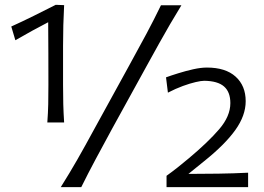

<svg xmlns="http://www.w3.org/2000/svg" viewBox="-20 -765 1079 785"><path d="M173.5 -264.4H242.2Q239.7 -303.3 238.7 -338.9Q237.8 -374.4 237.8 -417.7V-576.8Q237.8 -620.3 238.9 -662.3Q240.1 -704.2 242.2 -744L207.9 -745.3Q162.9 -722.4 118 -700.2Q73.1 -677.9 26.1 -656.6L42.8 -600.5Q79.2 -621.5 112.6 -639.8Q146 -658 177 -674.1Q177.5 -610.7 177.7 -546.4Q177.9 -482.1 177.9 -417.7Q177.9 -374.4 177.2 -338.9Q176.4 -303.3 173.5 -264.4ZM228.5 0H312.3Q340.8 -57.5 370.3 -112.6Q399.8 -167.7 438.6 -239.1L580.9 -497.6Q608.3 -547.1 630.6 -587.4Q652.8 -627.6 674.8 -665.1Q696.7 -702.6 721.7 -743.5H638.1Q609.1 -683.7 579.1 -627.6Q549 -571.4 508.4 -497.6L366.4 -239.1Q327.7 -167.7 296.2 -112.6Q264.7 -57.5 228.5 0ZM660.9 0H994.4V-58.9Q934.6 -55.9 873.4 -55Q812.2 -54 750.4 -54L815.3 -106.5Q899.5 -173.9 942 -233.2Q984.5 -292.5 984.5 -351.2Q984.5 -414.4 943.4 -451.6Q902.3 -488.8 826 -488.8Q801.2 -488.8 769.8 -481.8Q738.4 -474.7 708.7 -465.4Q679.1 -456.2 658.8 -448.8L666.5 -386.2Q698.5 -402.8 727.8 -413.5Q757.1 -424.1 779.9 -429.4Q802.8 -434.7 815.1 -434.7Q870.2 -434 896 -411.4Q921.8 -388.9 921.8 -343.5Q921.8 -289.8 876.2 -236.7Q830.6 -183.6 751.6 -117.5Q729.6 -98.8 706.6 -80.7Q683.7 -62.6 660.9 -46.3Z"/></svg>

Font: Pinar-VF-FD
Style: Regular
Weight: 300
Designer: Amin Abedi
Version: Version 3.0